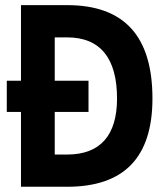

<svg xmlns="http://www.w3.org/2000/svg" viewBox="-20 -713 626 733"><path d="M5.9 -285.6H60.1V0H236.3C453.6 0 562 -111.8 562 -336.9C562 -575.7 453.6 -693.4 236.3 -693.4H60.1V-404.8H5.9ZM189 -123V-285.6H317.9V-404.8H189V-570.3H236.3C363.3 -570.3 426.8 -490.2 426.8 -336.9C426.8 -196.8 363.3 -123 236.3 -123Z"/></svg>

Font: CaskaydiaCove Nerd Font
Style: Bold
Weight: 700
Designer: Aaron Bell
Foundry: Saja Typeworks
Version: Version 2111.1;Nerd Fonts 2.3.0